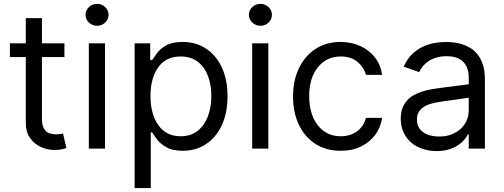

<svg xmlns="http://www.w3.org/2000/svg" viewBox="-20 -770 2610 995"><path d="M261.4 7.1Q225.9 7.1 191.9 -8.2Q158 -23.4 135.8 -54.7Q113.6 -85.9 113.6 -133.5V-474.4H31.2V-545.5H113.6V-676.1H197.4V-545.5H313.9V-474.4H197.4V-156.2Q197.4 -120.7 207.9 -103.2Q218.4 -85.6 234.9 -79.7Q251.4 -73.9 269.9 -73.9Q283.7 -73.9 292.6 -75.5Q301.5 -77.1 306.8 -78.1L323.9 -2.8Q315.3 0.4 300.1 3.7Q284.8 7.1 261.4 7.1Z M483 -636.4Q458.5 -636.4 440.9 -653.1Q423.3 -669.7 423.3 -693.2Q423.3 -716.6 440.9 -733.3Q458.5 -750 483 -750Q507.5 -750 525 -733.3Q542.6 -716.6 542.6 -693.2Q542.6 -669.7 525 -653.1Q507.5 -636.4 483 -636.4ZM524.1 0H440.3V-545.5H524.1Z M761.4 204.5H677.6V-545.5H758.5V-458.8H768.5Q777.7 -473 794.2 -495.2Q810.7 -517.4 841.8 -535Q872.9 -552.6 926.1 -552.6Q995 -552.6 1047.6 -518.1Q1100.1 -483.7 1129.6 -420.5Q1159.1 -357.2 1159.1 -271.3Q1159.1 -184.7 1129.6 -121.3Q1100.1 -57.9 1047.9 -23.3Q995.7 11.4 927.6 11.4Q875 11.4 843.4 -6.2Q811.8 -23.8 794.7 -46.3Q777.7 -68.9 768.5 -83.8H761.4ZM916.2 -63.9Q968.8 -63.9 1004.1 -91.8Q1039.4 -119.7 1057.4 -167.1Q1075.3 -214.5 1075.3 -272.7Q1075.3 -330.3 1057.7 -376.6Q1040.1 -422.9 1004.8 -450.1Q969.5 -477.3 916.2 -477.3Q839.5 -477.3 799.7 -420.8Q759.9 -364.3 759.9 -272.7Q759.9 -180 800.2 -122Q840.6 -63.9 916.2 -63.9Z M1329.5 -636.4Q1305 -636.4 1287.5 -653.1Q1269.9 -669.7 1269.9 -693.2Q1269.9 -716.6 1287.5 -733.3Q1305 -750 1329.5 -750Q1354 -750 1371.6 -733.3Q1389.2 -716.6 1389.2 -693.2Q1389.2 -669.7 1371.6 -653.1Q1354 -636.4 1329.5 -636.4ZM1370.7 0H1286.9V-545.5H1370.7Z M1745.7 11.4Q1669 11.4 1613.6 -24.9Q1558.2 -61.1 1528.4 -124.6Q1498.6 -188.2 1498.6 -269.9Q1498.6 -353 1529.3 -416.7Q1560 -480.5 1615.2 -516.5Q1670.5 -552.6 1744.3 -552.6Q1801.8 -552.6 1848 -531.2Q1894.2 -509.9 1923.7 -471.6Q1953.1 -433.2 1960.2 -382.1H1876.4Q1866.8 -419.4 1834 -448.3Q1801.1 -477.3 1745.7 -477.3Q1672.2 -477.3 1627.3 -421.3Q1582.4 -365.4 1582.4 -272.7Q1582.4 -177.9 1626.8 -120.9Q1671.2 -63.9 1745.7 -63.9Q1794.7 -63.9 1829.7 -89.1Q1864.7 -114.3 1876.4 -159.1H1960.2Q1953.1 -110.8 1925.2 -72.3Q1897.4 -33.7 1851.7 -11.2Q1806.1 11.4 1745.7 11.4Z M2242.9 12.8Q2204.2 12.8 2170.1 1.6Q2136 -9.6 2111 -31.1Q2085.9 -52.6 2071.4 -83.8Q2056.8 -115.1 2056.8 -154.8Q2056.8 -186.1 2065.5 -209.2Q2074.2 -232.2 2089.3 -249.1Q2104.4 -266 2124.8 -277.2Q2145.2 -288.4 2168.7 -295.8Q2192.1 -303.3 2217.7 -307.7Q2243.3 -312.1 2268.5 -315.3L2409.1 -333.1V-367.9Q2409.1 -420.5 2380.5 -449.6Q2351.9 -478.7 2294 -478.7Q2264.2 -478.7 2240.8 -471.4Q2217.3 -464.1 2199.9 -452.4Q2182.5 -440.7 2170.8 -426Q2159.1 -411.2 2152 -396.3L2072.4 -424.7Q2088.4 -462 2113.1 -486.7Q2137.8 -511.4 2167.1 -525.9Q2196.4 -540.5 2228.3 -546.5Q2260.3 -552.6 2291.2 -552.6Q2308.6 -552.6 2330.3 -550.2Q2351.9 -547.9 2374.3 -541Q2396.7 -534.1 2418.1 -521Q2439.6 -507.8 2456.1 -486.3Q2472.7 -464.8 2482.8 -433.8Q2492.9 -402.7 2492.9 -359.4V0H2409.1V-73.9H2404.8Q2398.4 -60.7 2385.7 -45.5Q2372.9 -30.2 2353.2 -17.2Q2333.5 -4.3 2306.1 4.3Q2278.8 12.8 2242.9 12.8ZM2255.7 -62.5Q2293 -62.5 2321.6 -74Q2350.1 -85.6 2369.7 -104.4Q2389.2 -123.2 2399.1 -147.5Q2409.1 -171.9 2409.1 -197.4V-263.5L2264.2 -242.9Q2239.7 -239.3 2217.3 -233.5Q2195 -227.6 2177.9 -217.2Q2160.9 -206.7 2150.7 -190.7Q2140.6 -174.7 2140.6 -150.6Q2140.6 -128.9 2149.1 -112.4Q2157.7 -95.9 2173.1 -84.7Q2188.6 -73.5 2209.7 -68Q2230.8 -62.5 2255.7 -62.5Z"/></svg>

Font: Linik Sans
Style: Regular
Weight: 400
Designer: Rasmus Andersson (font), Marc Monis (original base), Kil Hyung-jin (Pretendard portions), Cristiano Sobral (main changes
Foundry: rsms
Version: Version 3.018;May 31, 2022;FontCreator 14.0.0.2814 64-bit; t